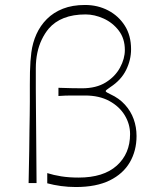

<svg xmlns="http://www.w3.org/2000/svg" viewBox="-20 -736 614 772"><path d="M95 0Q97 -78 97.5 -129Q98 -180 98.5 -213.5Q99 -247 99.5 -273Q100 -299 100 -327Q100 -355 100 -395Q100 -423 100.5 -446.5Q101 -470 102.5 -489.5Q104 -509 106 -525Q111 -564 126.5 -598.5Q142 -633 168.5 -659.5Q195 -686 233 -701Q271 -716 322 -716Q373 -716 415 -694Q457 -672 482 -632.5Q507 -593 507 -538Q507 -495 487 -454.5Q467 -414 424 -386Q414 -379 409.5 -375.5Q405 -372 405 -370Q405 -367 410.5 -364Q416 -361 424 -357Q459 -341 482.5 -315Q506 -289 517.5 -257Q529 -225 529 -189Q529 -130 502 -83.5Q475 -37 421 -10.5Q367 16 285 16Q254 16 225 12Q196 8 170 1V-40Q195 -32 226 -27Q257 -22 296 -22Q396 -22 449.5 -70Q503 -118 503 -197Q503 -237 481.5 -272.5Q460 -308 419.5 -330Q379 -352 322 -352Q288 -352 265.5 -352Q243 -352 215 -350V-383Q243 -382 267 -381.5Q291 -381 310 -381Q367 -381 405 -404.5Q443 -428 462.5 -464Q482 -500 482 -535Q482 -581 457.5 -613Q433 -645 396.5 -661.5Q360 -678 324 -678Q274 -678 237 -663.5Q200 -649 176 -621Q160 -602 148 -577Q136 -552 130 -523Q124 -494 124 -462Q124 -439 124 -421Q124 -403 124 -377.5Q124 -352 124.5 -308Q125 -264 125.5 -190Q126 -116 127 0Z"/></svg>

Font: Ojuju ExtraLight
Style: Regular
Weight: 200
Designer: Chisaokwu Joboson, Mirko Velimirovic
Foundry: Udi Foundry
Version: Version 1.000